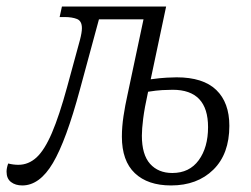

<svg xmlns="http://www.w3.org/2000/svg" viewBox="-59 -556 767 586"><path d="M9 10Q-12 10 -25.5 -0.5Q-39 -11 -39 -32Q-39 -43 -34 -57Q-18 -53 -3 -53Q28 -53 52.5 -75.5Q77 -98 99.5 -150.5Q122 -203 146 -291L185 -434Q191 -457 191 -470Q191 -492 176 -498Q161 -504 138 -504H123L130 -536H448L401 -314Q430 -318 450 -319Q470 -320 480 -320Q561 -320 601 -281.5Q641 -243 641 -172Q641 -86 592 -38Q543 10 463 10Q392 10 352.5 -27.5Q313 -65 313 -139Q313 -169 318 -202Q323 -235 330 -266L379 -497H243L185 -283Q143 -127 102.5 -58.5Q62 10 9 10ZM467 -28Q519 -28 547.5 -67Q576 -106 576 -168Q576 -282 468 -282Q454 -282 436 -281Q418 -280 393 -276Q382 -226 378 -194Q374 -162 374 -142Q374 -84 399 -56Q424 -28 467 -28Z"/></svg>

Font: Noto Serif Condensed Light
Style: Italic
Weight: 300
Width: 3
Italic angle: -12°
Designer: Monotype Design Team
Foundry: Monotype Imaging Inc.
Version: Version 2.014; ttfautohint (v1.8.4.7-5d5b)